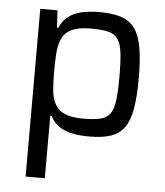

<svg xmlns="http://www.w3.org/2000/svg" viewBox="-52 -564 694 809"><g transform="rotate(5 295.0 -159.5)"><path d="M86.4 199.5V-510H159.5L163.1 -436.8H168.7Q183.8 -471.3 210.1 -488.9Q236.4 -506.5 269.4 -512.3Q302.3 -518 336.8 -518Q392.2 -518 428.7 -506Q465.2 -493.9 486.2 -464.6Q507.2 -435.3 516.3 -384.3Q525.3 -333.4 525.3 -255.5Q525.3 -177.7 516.5 -126.5Q507.7 -75.3 487 -45.9Q466.3 -16.6 430.3 -4.3Q394.3 8 339 8Q298.2 8 266 1.4Q233.8 -5.3 210.6 -21.1Q187.4 -36.9 173.2 -64.8H167.6V199.5ZM305.1 -64.8Q350.7 -64.8 378.4 -71.1Q406 -77.5 419.9 -96.6Q433.9 -115.8 438.7 -153.6Q443.6 -191.5 443.6 -255Q443.6 -318.5 438.7 -356.6Q433.9 -394.7 419.9 -413.9Q406 -433 378.4 -439.4Q350.7 -445.8 305.1 -445.8Q254.3 -445.8 224.4 -431.4Q194.5 -417 182.1 -386.1Q172.1 -361.6 169.9 -328.9Q167.6 -296.2 167.6 -255Q167.6 -212.8 169.9 -181.4Q172.1 -150 180.2 -128.6Q194 -94.3 223.9 -79.6Q253.9 -64.8 305.1 -64.8Z"/></g></svg>

Font: Saira Thin
Style: Regular
Weight: 100
Designer: Hector Gatti with collaboration of the Omnibus-Type team
Foundry: Omnibus-Type
Version: Version 1.101